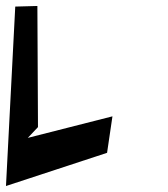

<svg xmlns="http://www.w3.org/2000/svg" viewBox="-50 -652 562 642"><path d="M-30 -30 308 -141 326 -263 43 -191 77 -227 75 -632 1 -630Z"/></svg>

Font: Charger Slice
Style: Regular
Weight: 400
Designer: Jasper
Foundry: Cannot Into Space Fonts
Version: Version 1.1